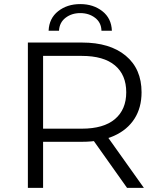

<svg xmlns="http://www.w3.org/2000/svg" viewBox="-20 -905 763 925"><path d="M114.3 0V-700H375.7Q509.2 -700 585.6 -636.7Q662 -573.3 662 -460.4Q662 -386.1 627.6 -332.6Q593.2 -279.1 529.1 -250.5Q465.1 -221.9 375.7 -221.9H154.8L187.6 -255.8V0ZM592 0 411.9 -254H492.4L673.1 0ZM187.6 -249.9 154.8 -285.1H374.3Q479.1 -285.1 533.7 -331.2Q588.2 -377.4 588.2 -460.4Q588.2 -544.4 533.7 -590Q479.1 -635.7 374.3 -635.7H154.8L187.6 -671.4ZM214.2 -757Q216.7 -816.8 260.1 -851Q303.5 -885.3 366.6 -885.3Q429.6 -885.3 473.2 -851Q516.8 -816.8 519 -757H468.8Q467.8 -796.5 438.1 -819.2Q408.5 -841.9 366.6 -841.9Q325.1 -841.9 295.7 -819.2Q266.3 -796.5 264.3 -757Z"/></svg>

Font: Montserrat Thin
Style: Regular
Weight: 100
Designer: Julieta Ulanovsky
Foundry: Julieta Ulanovsky
Version: Version 9.000